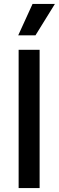

<svg xmlns="http://www.w3.org/2000/svg" viewBox="-20 -959 300 979"><path d="M75 0V-705H182V0ZM161 -779H73L146 -939H260Z"/></svg>

Font: Bricolage Grotesque 96pt ExtraBold Medium
Style: Regular
Weight: 500
Version: Version 1.001;gftools[0.9.33.dev8+g029e19f]